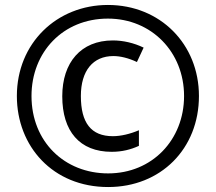

<svg xmlns="http://www.w3.org/2000/svg" viewBox="-20 -744 871 774"><path d="M416 10C628 10 782 -144 782 -357C782 -566 626 -724 415 -724C209 -724 48 -570 48 -357C48 -154 193 10 416 10ZM416 -45C240 -45 107 -173 107 -357C107 -534 234 -669 415 -669C591 -669 722 -534 722 -357C722 -180 593 -45 416 -45ZM430 -132C472 -132 507 -141 540 -156V-219C505 -204 467 -195 435 -195C347 -195 306 -249 306 -357C306 -459 355 -518 437 -518C465 -518 498 -510 532 -494L559 -552C520 -571 476 -581 435 -581C306 -581 231 -492 231 -356C231 -215 301 -132 430 -132Z"/></svg>

Font: Noto Sans Gujarati UI Condensed Medium
Style: Regular
Weight: 500
Width: 3
Designer: Jelle Bosma - Monotype Design Team, Universal Thirst
Foundry: Monotype Imaging Inc.
Version: Version 2.106